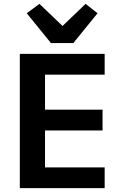

<svg xmlns="http://www.w3.org/2000/svg" viewBox="-20 -978 640 998"><path d="M524 0C524 0 524 -108 524 -108C524 -108 214 -108 214 -108C214 -108 214 -300 214 -300C214 -300 513 -300 513 -300C513 -300 513 -408 513 -408C513 -408 214 -408 214 -408C214 -408 214 -590 214 -590C214 -590 524 -590 524 -590C524 -590 524 -698 524 -698C524 -698 83 -698 83 -698C83 -698 83 0 83 0C83 0 524 0 524 0ZM361 -754C361 -754 487 -909 487 -909C487 -909 425 -958 425 -958C425 -958 305 -843 305 -843C305 -843 185 -958 185 -958C185 -958 119 -909 119 -909C119 -909 245 -754 245 -754C245 -754 361 -754 361 -754Z"/></svg>

Font: IBM Plex Mono Mod
Style: SemiBold
Weight: 500
Designer: Mike Abbink, Paul van der Laan, Pieter van Rosmalen
Foundry: Bold Monday
Version: ""